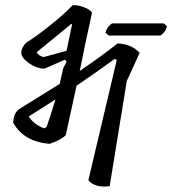

<svg xmlns="http://www.w3.org/2000/svg" viewBox="-20 -708 655 730"><path d="M603 -619 615 -608Q608 -584 590 -573H393L381 -584Q388 -608 406 -619ZM80 -546Q116 -568 170.5 -611.5Q225 -655 256 -688Q274 -690 298 -681Q322 -672 330 -660Q304 -543 283 -438Q374 -500 427 -543Q481 -540 511 -507L462 -400L397 0Q340 7 316 -23L424 -480L416 -484Q363 -445 271 -382Q238 -231 230 -194Q211 -175 168 -161Q69 -170 30 -242Q32 -279 54 -294Q64 -300 207 -389Q208 -393 220 -447L233 -474L227 -481L149 -447Q120 -447 90.5 -467.5Q61 -488 61 -507.5Q61 -527 80 -546ZM146 -491 233 -515Q252 -606 254 -615L251 -617L119 -509Q128 -495 146 -491ZM148 -220 157 -225Q169 -258 191 -330L89 -265Q110 -234 148 -220Z"/></svg>

Font: Tillana
Style: Regular
Weight: 400
Designer: Lipi Raval (Devanagari, Latin), Jonny Pinhorn (Latin)
Foundry: Indian Type Foundry
Version: Version 2.002;PS 1.0;hotconv 1.0.79;makeotf.lib2.5.61930; tt